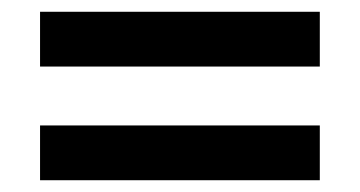

<svg xmlns="http://www.w3.org/2000/svg" viewBox="-20 -515 612 326"><path d="M48 -402H523V-495H48ZM48 -209H523V-302H48Z"/></svg>

Font: Noto Sans Ol Chiki SemiBold
Style: Regular
Weight: 600
Designer: Monotype Design Team, Lewis McGuffie
Foundry: Monotype Imaging Inc.
Version: Version 2.003